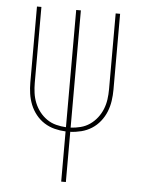

<svg xmlns="http://www.w3.org/2000/svg" viewBox="-53 -562 605 819"><g transform="rotate(5 250.0 -152.5)"><path d="M240 215V0Q216 -1 192.5 -7Q169 -13 148.5 -26Q128 -39 112.5 -58.5Q97 -78 88 -100.5Q79 -123 75.5 -147Q72 -171 72 -195V-520H91V-195Q91 -173 94 -151.5Q97 -130 105 -110Q113 -90 126.5 -72.5Q140 -55 158 -42.5Q176 -30 197.5 -24.5Q219 -19 240 -18V-520H260V-18Q281 -19 302.5 -24.5Q324 -30 342 -42.5Q360 -55 373.5 -72.5Q387 -90 395 -110Q403 -130 406 -151.5Q409 -173 409 -195V-520H428V-195Q428 -171 424.5 -147Q421 -123 412 -100.5Q403 -78 387.5 -58.5Q372 -39 351.5 -26Q331 -13 307.5 -7Q284 -1 260 0V215Z"/></g></svg>

Font: Iosevka Thin
Style: Regular
Weight: 100
Monospace: yes
Designer: Belleve Invis
Foundry: Belleve Invis
Version: Version 32.5.0; ttfautohint (v1.8.4)